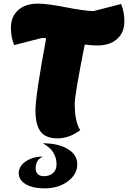

<svg xmlns="http://www.w3.org/2000/svg" viewBox="-20 -735 704 1056"><path d="M297 26Q231 26 203 -11.5Q175 -49 175 -129Q175 -208 234 -525Q230 -525 222 -525.5Q214 -526 210 -526L58 -487Q40 -530 40 -582Q40 -644 80 -679.5Q120 -715 189 -715Q241 -715 342 -695Q443 -675 494 -674L646 -713Q664 -670 664 -618Q664 -556 624 -520.5Q584 -485 515 -485Q484 -485 446 -490Q391 -213 391 -164Q391 -67 421 -19Q361 26 297 26ZM225 301Q160 301 121.5 278Q83 255 83 217Q83 179 122 152.5Q161 126 216 126Q176 144 176 191Q176 211 188 222.5Q200 234 221 234Q253 234 272 216.5Q291 199 291 169Q291 93 215 53Q300 53 352.5 84.5Q405 116 405 168Q405 224 353 262.5Q301 301 225 301Z"/></svg>

Font: Lemonada
Style: Bold
Weight: 700
Designer: Mohamed Gaber (Arabic), Eduardo Tunni (Latin)
Foundry: Kief Type Foundry
Version: Version 4.004